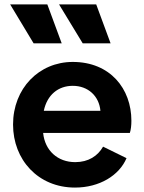

<svg xmlns="http://www.w3.org/2000/svg" viewBox="-20 -836 652 868"><path d="M319 12C430 12 519 -43 552 -121L446 -173C422 -131 380 -103 320 -103C241 -103 183 -155 175 -235H567C572 -250 574 -270 574 -290C574 -435 478 -556 309 -556C156 -556 39 -436 39 -273C39 -114 152 12 319 12ZM26 -816 132 -640H259L194 -816ZM178 -335C193 -407 243 -448 309 -448C378 -448 428 -402 434 -335ZM247 -816 354 -640H480L415 -816Z"/></svg>

Font: Mluvka
Style: Bold
Weight: 700
Designer: Modified by Jiří Krblich, Original typeface by Gumpita Rahayu
Foundry: Gumpita Rahayu & Jiří Krblich
Version: Version 2.000;Glyphs 3.1.1 (3134)